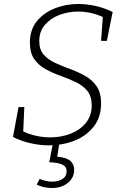

<svg xmlns="http://www.w3.org/2000/svg" viewBox="-20 -722 618 963"><path d="M224 7Q180 7 133.5 -3.5Q87 -14 45 -35L73 -185H102L96 -54L90 -66Q124 -49 160 -41Q196 -33 232 -33Q287 -33 334.5 -51.5Q382 -70 411 -106Q440 -142 440 -193Q440 -239 418 -266Q396 -293 360.5 -310Q325 -327 285.5 -341Q246 -355 210.5 -374Q175 -393 152.5 -424.5Q130 -456 130 -508Q130 -572 164 -614.5Q198 -657 253.5 -679.5Q309 -702 373 -702Q416 -702 460 -692Q504 -682 545 -662L516 -517H487L496 -642L505 -632Q474 -648 440 -656Q406 -664 372 -664Q322 -664 277.5 -647Q233 -630 205 -597Q177 -564 177 -516Q177 -473 199.5 -447.5Q222 -422 257.5 -406Q293 -390 332.5 -375.5Q372 -361 407.5 -341Q443 -321 465 -289Q487 -257 487 -203Q487 -134 450 -87Q413 -40 353.5 -16.5Q294 7 224 7ZM240 221Q222 221 202.5 217Q183 213 164 204L179 175Q210 189 242 189Q272 189 293 176Q314 163 314 137Q314 113 291.5 103Q269 93 227 92L245 0H277L267 64Q314 68 333 85Q352 102 352 130Q352 158 336.5 178.5Q321 199 296.5 210Q272 221 240 221Z"/></svg>

Font: Bitter Thin Light
Style: Italic
Weight: 300
Italic angle: -9°
Version: Version 2.002